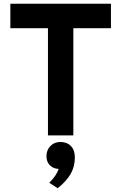

<svg xmlns="http://www.w3.org/2000/svg" viewBox="-20 -720 645 1021"><path d="M235 0V-570H35V-700H570V-570H370V0ZM227 111Q227 78 248 56.5Q269 35 301 35Q336 35 357 56.5Q378 78 378 117Q378 165 356.5 203.5Q335 242 287 281L242 252Q281 213 292 178Q265 178 246 159.5Q227 141 227 111Z"/></svg>

Font: ReCut ExtraBold
Style: Regular
Weight: 800
Designer: Giant Group (for alternate capitals set)
Version: Version 2.002;FEAKit 1.0